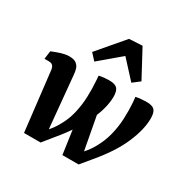

<svg xmlns="http://www.w3.org/2000/svg" viewBox="-148 -785 910 923"><g transform="rotate(30 307.0 -324.0)"><path d="M405 0 356 -31Q377 -47 397 -68.5Q417 -90 434 -120Q458 -162 469.5 -207.5Q481 -253 483 -299Q485 -345 482 -389L479 -418Q493 -421 509 -422.5Q525 -424 538 -424Q570 -424 582.5 -411Q595 -398 595 -364Q595 -304 561.5 -225.5Q528 -147 453 -58ZM102 0 64 -328Q62 -343 55 -350.5Q48 -358 32 -358H9L15 -403Q44 -415 66 -421.5Q88 -428 107 -428Q134 -428 146.5 -418Q159 -408 163.5 -394Q168 -380 169 -366L201 -27L194 0ZM194 0 146 -28Q167 -45 189 -67Q211 -89 229 -120Q255 -163 266 -210Q277 -257 278.5 -303Q280 -349 277 -389L275 -418Q288 -421 303.5 -422.5Q319 -424 331 -424Q363 -424 375.5 -411Q388 -398 388 -366Q388 -305 352 -226.5Q316 -148 241 -58ZM315 0 293 -155 356 -283 404 -25 405 0ZM191 -501 313 -644 386 -648 467 -497 428 -467 339 -564 223 -466Z"/></g></svg>

Font: Rasa SemiBold
Style: Italic
Weight: 600
Italic angle: -7.10001°
Designer: Anna Giedrys (Yrsa+Rasa design), David Brezina (Yrsa art-direction, Rasa art-direction, design)
Foundry: Rosetta Type Foundry
Version: Version 2.004